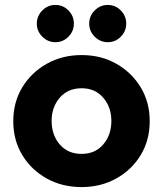

<svg xmlns="http://www.w3.org/2000/svg" viewBox="-20 -749 659 781"><path d="M312 12Q233 12 170 -23Q107 -58 70.5 -118.5Q34 -179 34 -256Q34 -333 70.5 -393.5Q107 -454 170 -489.5Q233 -525 312 -525Q391 -525 453.5 -489.5Q516 -454 552.5 -393.5Q589 -333 589 -256Q589 -179 552.5 -118.5Q516 -58 453 -23Q390 12 312 12ZM312 -123Q367 -123 400 -161.5Q433 -200 433 -257Q433 -313 400 -351.5Q367 -390 312 -390Q256 -390 223 -351.5Q190 -313 190 -257Q190 -200 223 -161.5Q256 -123 312 -123ZM418.1 -577.4Q387.5 -577.4 365.2 -599.8Q342.8 -622.1 342.8 -652.7Q342.8 -684.2 365.2 -706.5Q387.5 -728.9 418.1 -728.9Q449.6 -728.9 471.5 -706.5Q493.5 -684.2 493.5 -652.7Q493.5 -622.1 471.5 -599.8Q449.6 -577.4 418.1 -577.4ZM205.1 -577.4Q174.5 -577.4 152.2 -599.8Q129.8 -622.1 129.8 -652.7Q129.8 -684.2 152.2 -706.5Q174.5 -728.9 205.1 -728.9Q236.6 -728.9 258.5 -706.5Q280.5 -684.2 280.5 -652.7Q280.5 -622.1 258.5 -599.8Q236.6 -577.4 205.1 -577.4Z"/></svg>

Font: MuseoModerno
Style: Bold
Weight: 700
Designer: Pablo Cosgaya, Héctor Gatti, Marcela Romero, and the Authors of The MuseoModerno Project.
Foundry: Omnibus-Type Team
Version: Version 1.001